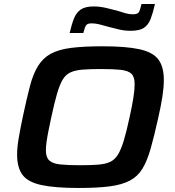

<svg xmlns="http://www.w3.org/2000/svg" viewBox="-20 -926 870 954"><path d="M371 8Q253 8 186 -6.5Q119 -21 92 -57Q65 -93 65 -158Q65 -194 73 -240.5Q81 -287 94 -349Q113 -438 129 -499Q145 -560 169.5 -599Q194 -638 232.5 -659Q271 -680 333 -688Q395 -696 489 -696Q606 -696 672.5 -681.5Q739 -667 766.5 -631Q794 -595 794 -529Q794 -492 787 -446.5Q780 -401 766 -339Q746 -249 728.5 -187.5Q711 -126 687.5 -87.5Q664 -49 625 -28.5Q586 -8 525 0Q464 8 371 8ZM378 -105Q432 -105 468.5 -108Q505 -111 528 -122Q551 -133 566.5 -158.5Q582 -184 595.5 -229Q609 -274 624 -344Q636 -398 642.5 -438.5Q649 -479 649 -508Q649 -544 633 -559.5Q617 -575 580 -579Q543 -583 481 -583Q426 -583 389.5 -580Q353 -577 329.5 -566Q306 -555 291 -529.5Q276 -504 263 -459Q250 -414 235 -344Q227 -307 221 -277Q215 -247 211.5 -222.5Q208 -198 208 -179Q208 -144 225 -128.5Q242 -113 279 -109Q316 -105 378 -105ZM326 -762Q336 -805 347.5 -834Q359 -863 381 -878.5Q403 -894 446 -894Q475 -894 505.5 -887Q536 -880 562 -873Q584 -866 602.5 -860.5Q621 -855 640 -855Q664 -855 670 -865.5Q676 -876 683 -906H750Q740 -862 728.5 -832Q717 -802 695 -787.5Q673 -773 630 -773Q598 -773 569.5 -780Q541 -787 514 -794Q494 -800 473.5 -805Q453 -810 436 -810Q414 -810 407.5 -800Q401 -790 394 -762Z"/></svg>

Font: Saira Expanded SemiBold
Style: Italic
Weight: 600
Width: 7
Italic angle: -12°
Designer: Hector Gatti with collaboration of the Omnibus-Type team
Foundry: Omnibus-Type
Version: Version 1.101